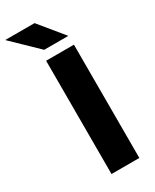

<svg xmlns="http://www.w3.org/2000/svg" viewBox="-274 -882 759 938"><g transform="rotate(-30 105.0 -413.0)"><path d="M215 0H58V-639H215ZM101 -826.5 211.5 -691.5V-690H76.5L-63 -825V-826.5Z"/></g></svg>

Font: Anek Latin
Style: Bold
Weight: 700
Designer: Yesha Goshar
Foundry: Ek Type
Version: Version 1.003